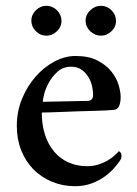

<svg xmlns="http://www.w3.org/2000/svg" viewBox="-20 -634 473 662"><path d="M226 -404Q197 -404 178 -386.5Q159 -369 147.5 -347.5Q136 -326 131.5 -306.5Q127 -287 128 -283Q130 -283 152 -283.5Q174 -284 200.5 -284.5Q227 -285 251 -285.5Q275 -286 281 -286Q301 -286 301 -307Q301 -320 297.5 -336.5Q294 -353 285 -368Q276 -383 261.5 -393.5Q247 -404 226 -404ZM240 -441Q286 -441 316 -425.5Q346 -410 364 -387.5Q382 -365 389 -341Q396 -317 396 -300Q396 -280 390.5 -268Q385 -256 371 -255Q361 -254 340.5 -253Q320 -252 295 -251.5Q270 -251 243 -250Q216 -249 192 -248Q168 -247 149.5 -246.5Q131 -246 124 -246Q124 -204 135 -170Q146 -136 166.5 -111.5Q187 -87 216 -74Q245 -61 280 -61Q301 -61 318.5 -66.5Q336 -72 350 -80Q364 -88 374 -97Q384 -106 390 -113Q392 -112 395.5 -108Q399 -104 399 -97Q399 -87 393 -79Q386 -69 373 -54Q360 -39 340.5 -25Q321 -11 295.5 -1.5Q270 8 239 8Q196 8 159 -7.5Q122 -23 95 -50.5Q68 -78 53 -116Q38 -154 38 -200Q38 -250 56 -293.5Q74 -337 103 -370Q132 -403 168 -422Q204 -441 240 -441ZM328 -614Q349 -614 364.5 -598.5Q380 -583 380 -562Q380 -541 364 -526Q348 -511 328 -511Q307 -511 291 -526.5Q275 -542 275 -563Q275 -583 291 -598.5Q307 -614 328 -614ZM140 -614Q161 -614 176.5 -598.5Q192 -583 192 -562Q192 -541 176 -526Q160 -511 140 -511Q119 -511 103.5 -526.5Q88 -542 88 -563Q88 -583 103.5 -598.5Q119 -614 140 -614Z"/></svg>

Font: Vermiglione Medium
Style: Regular
Weight: 500
Version: Version 1.000